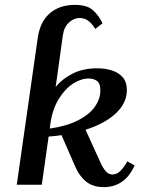

<svg xmlns="http://www.w3.org/2000/svg" viewBox="-20 -760 597 790"><path d="M504 -96 534 -79Q512 -32 480 -11Q448 10 407 10Q362 10 333.5 -13.5Q305 -37 289 -76L233 -204Q220 -202 207 -200.5Q194 -199 180 -198L152 0H49L135 -602Q141 -644 156.5 -670.5Q172 -697 194 -712.5Q216 -728 240 -734Q264 -740 287 -740Q338 -740 362 -718.5Q386 -697 402 -664L372 -641Q358 -664 342.5 -675Q327 -686 307 -686Q285 -686 264.5 -668Q244 -650 239 -617L209 -402Q234 -434 277.5 -456.5Q321 -479 380 -479Q412 -479 439.5 -470.5Q467 -462 484.5 -442.5Q502 -423 502 -389Q502 -337 457.5 -294.5Q413 -252 332 -226L393 -92Q404 -68 415.5 -55Q427 -42 443 -42Q459 -42 473.5 -55Q488 -68 504 -96ZM187 -250 185 -231Q254 -241 300.5 -264.5Q347 -288 370 -320.5Q393 -353 393 -388Q393 -417 379 -427Q365 -437 345 -437Q313 -437 280 -415.5Q247 -394 221.5 -352.5Q196 -311 187 -250Z"/></svg>

Font: Brygada 1918 SemiBold
Style: Italic
Weight: 600
Italic angle: -8°
Designer: Mateusz Machalski | Borys Kosmynka | Przemek Hoffer
Foundry: NIEPODLEGLA 2018
Version: Version 3.006